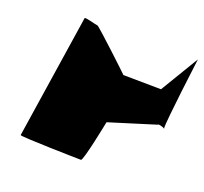

<svg xmlns="http://www.w3.org/2000/svg" viewBox="-101 -674 844 793"><g transform="rotate(20 320.5 -278.0)"><path d="M60 -11C59 -5 322 0 329 0C339 0 374 -176 375 -182L578 -245C579 -250 601 -243 607 -239C604 -268 641 -555 641 -555L540 -387L374 -389C372 -392 209 -545 203 -545C195 -545 144 -561 143 -555ZM607 -239C607 -237 606 -237 607 -237C609 -237 609 -237 607 -239Z"/></g></svg>

Font: Ampere
Style: SCSuExtIta
Weight: 400
Version: Version 1